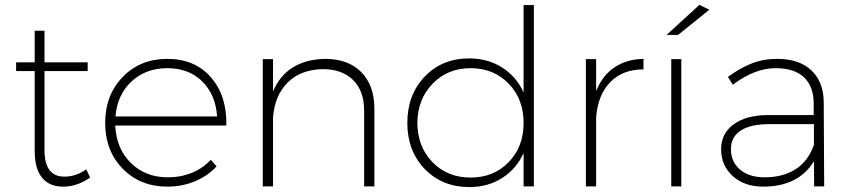

<svg xmlns="http://www.w3.org/2000/svg" viewBox="-20 -763 3481 786"><path d="M333 -69.8 349.1 -36.1Q295.4 1 240.2 1Q183.6 2 152.8 -34.9Q122.1 -71.8 122.1 -144V-472.2H45.9V-507.8H122.1V-637.2H162.1V-507.8H338.9V-472.2H162.1V-148.9Q162.1 -93.8 183.1 -66.4Q204.1 -39.1 245.1 -40Q291 -40 333 -69.8Z M664.6 -522Q777.8 -522 843.5 -446.5Q909.2 -371.1 906.7 -249H451.7Q456.1 -154.3 515.9 -95.7Q575.7 -37.1 667 -37.1Q720.2 -37.1 765.6 -55.7Q811 -74.2 842.8 -108.9L866.7 -82Q830.1 -42.5 778.1 -20.8Q726.1 1 664.6 1Q554.2 1 482.4 -72.3Q410.6 -145.5 410.6 -259.8Q410.6 -374 482.4 -448Q554.2 -522 664.6 -522ZM452.6 -286.1H868.7Q862.8 -375.5 807.9 -429.7Q752.9 -483.9 664.6 -483.9Q576.7 -483.9 518.3 -429.4Q460 -375 452.6 -286.1Z M1310.5 -522Q1405.8 -522 1459.2 -467.5Q1512.7 -413.1 1512.7 -317.9V0H1470.7V-310.1Q1470.7 -390.1 1425.8 -435.1Q1380.9 -480 1300.8 -480Q1210.9 -478 1157.7 -425.3Q1104.5 -372.6 1097.7 -282.2V0H1055.7V-521H1097.7V-388.2Q1124 -452.6 1178.2 -486.6Q1232.4 -520.5 1310.5 -522Z M2165.5 -742.2V0H2123.5V-136.2Q2093.8 -71.3 2035.4 -34.2Q1977.1 2.9 1901.4 2.9Q1790.5 2.9 1719 -71Q1647.5 -145 1647.5 -259.8Q1647.5 -375 1718.8 -449.5Q1790 -523.9 1900.4 -523.9Q1977.1 -523.9 2035.4 -486.8Q2093.8 -449.7 2123.5 -384.8V-742.2ZM1906.7 -36.1Q2001 -36.1 2062.3 -99.1Q2123.5 -162.1 2123.5 -259.8Q2123.5 -357.4 2062.3 -420.7Q2001 -483.9 1906.7 -483.9Q1812.5 -483.9 1751 -420.4Q1689.5 -356.9 1688.5 -259.8Q1689.5 -162.1 1750.5 -99.1Q1811.5 -36.1 1906.7 -36.1Z M2420.4 -521V-390.1Q2445.3 -453.1 2494.9 -486.8Q2544.4 -520.5 2614.3 -522V-479Q2528.8 -479 2478 -426.5Q2427.2 -374 2420.4 -282.2V0H2378.4V-521Z M2883.8 -723.1 2755.9 -620.1H2709L2843.3 -743.2ZM2769 0H2728V-521H2769Z M3313 0 3312 -103Q3248.5 1 3104 1Q3027.3 1 2979.7 -42.2Q2932.1 -85.4 2932.1 -151.9Q2932.1 -216.8 2983.9 -254.4Q3035.6 -292 3126 -292H3311V-342.8Q3310.1 -410.2 3270.8 -447Q3231.4 -483.9 3154.8 -483.9Q3069.3 -483.9 2980 -416L2960 -448.2Q3010.3 -484.9 3057.6 -503.4Q3105 -522 3161.1 -522Q3252 -522 3301.5 -475.1Q3351.1 -428.2 3352.1 -346.2L3354 0ZM3109.9 -37.1Q3184.6 -37.1 3236.6 -70.1Q3288.6 -103 3312 -169.9V-254.9H3129.9Q3053.2 -254.9 3012.7 -228.8Q2972.2 -202.6 2972.2 -152.8Q2972.2 -100.6 3009.5 -68.8Q3046.9 -37.1 3109.9 -37.1Z"/></svg>

Font: Montserrat Ultra Light
Style: Regular
Weight: 200
Designer: Julieta Ulanovsky
Foundry: Julieta Ulanovsky
Version: Version 3.001;PS 003.001;hotconv 1.0.70;makeotf.lib2.5.58329